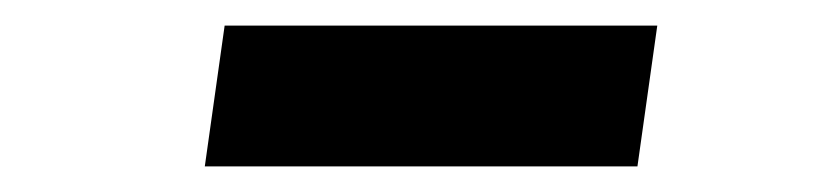

<svg xmlns="http://www.w3.org/2000/svg" viewBox="-20 -695 640 150"><path d="M155.5 -675H493.5L478 -565H140Z"/></svg>

Font: Urbanist Black
Style: Italic
Weight: 900
Italic angle: -8°
Designer: Corey Hu
Foundry: Corey Hu
Version: Version 1.330; ttfautohint (v1.8.4.7-5d5b)